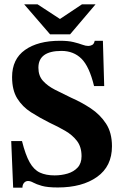

<svg xmlns="http://www.w3.org/2000/svg" viewBox="-20 -857 569 890"><path d="M84 13H41L32 -203H82Q98 -139 117.5 -104.5Q137 -70 165 -57Q193 -44 233 -44Q265 -44 293.5 -52.5Q322 -61 340 -80.5Q358 -100 358 -133Q358 -176 337 -203.5Q316 -231 282.5 -250.5Q249 -270 210 -288Q164 -311 124 -336.5Q84 -362 60 -400.5Q36 -439 36 -500Q36 -583 96 -625.5Q156 -668 258 -668Q296 -668 320.5 -662Q345 -656 361 -650Q377 -644 389 -644Q398 -644 407 -648.5Q416 -653 419 -668H457L463 -458H416Q394 -549 357.5 -585Q321 -621 265 -621Q158 -621 158 -543Q158 -506 179 -482.5Q200 -459 235 -441Q270 -423 310 -404Q358 -383 401 -354.5Q444 -326 471.5 -284Q499 -242 499 -179Q499 -86 430 -37Q361 12 248 12Q200 12 174 4.5Q148 -3 134.5 -10.5Q121 -18 110 -18Q99 -18 91.5 -9.5Q84 -1 84 13ZM305 -698H212L92 -837H154L258 -769L360 -837H423Z"/></svg>

Font: STIX Two Text
Style: Bold
Weight: 700
Designer: Ross Mills, John Hudson & Paul Hanslow, Tiro Typeworks Ltd; with prior portions MicroPress Inc., and Coen Hoffman.
Foundry: Tiro Typeworks Ltd
Version: Version 2.13 b171